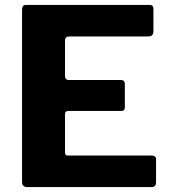

<svg xmlns="http://www.w3.org/2000/svg" viewBox="-20 -762 694 782"><path d="M69.8 -722.7Q69.8 -742 85.9 -742H590Q604.9 -742 604.9 -725V-634.9Q604.9 -613.6 584 -613.6H263.8Q244.8 -613.6 244.8 -597.5V-453.3Q244.8 -436.3 260.2 -436.3H471.5Q488.5 -436.3 488.5 -420.1V-324.2Q488.5 -318.1 485.2 -314.1Q482 -310.1 473.4 -310.1H258.8Q244.8 -310.1 244.8 -297.5V-140.9Q244.8 -128.4 255.9 -128.4H597.6Q615.6 -128.4 615.6 -112.8V-17.7Q615.6 -10.1 611.2 -5.1Q606.9 0 596.5 0H91.6Q69.8 0 69.8 -20.7V-722.7Z"/></svg>

Font: Libre Franklin Thin
Style: Regular
Weight: 100
Designer: Pablo Impallari, Rodrigo Fuenzalida, Nhung Nguyen
Foundry: Impallari Type
Version: Version 3.000